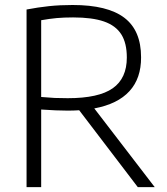

<svg xmlns="http://www.w3.org/2000/svg" viewBox="-20 -768 684 788"><path d="M545.5 0 305 -315.5Q282.5 -314 258 -314Q212 -314 149 -318.5V0H89V-729Q136.5 -738 181.2 -742.8Q226 -747.5 278 -747.5Q421.5 -747.5 490.2 -695.2Q559 -643 559 -533Q559.5 -446.5 511.2 -393.8Q463 -341 367 -323L615 0ZM258 -365Q385 -365 442.8 -405.8Q500.5 -446.5 500.5 -532Q500.5 -591 477.8 -627Q455 -663 406.8 -679.8Q358.5 -696.5 280 -696.5Q242 -696.5 212.5 -693.8Q183 -691 149 -685V-370Q182 -367 204.2 -366Q226.5 -365 258 -365Z"/></svg>

Font: Encode Sans Light
Style: Regular
Weight: 300
Designer: Multiple Designers
Foundry: Impallari Type
Version: Version 2.000